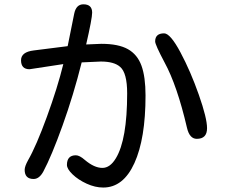

<svg xmlns="http://www.w3.org/2000/svg" viewBox="-20 -799 1040 878"><path d="M286.1 -44.9Q286.1 -88.9 327.1 -88.9Q343.8 -88.9 368.2 -67.4Q411.1 -31.2 448.2 -31.2Q483.4 -31.2 509.8 -75.2Q561.5 -160.2 561.5 -372.1Q561.5 -465.8 529.3 -493.2Q502 -517.6 441.4 -517.6L353.5 -513.7Q316.4 -365.2 266.1 -225.1Q215.8 -85 177.7 -13.7Q159.2 19.5 133.8 19.5Q92.8 19.5 92.8 -22.5Q92.8 -38.1 108.4 -66.4Q145.5 -130.9 194.3 -264.6Q243.2 -398.4 269.5 -505.9L115.2 -482.4Q76.2 -482.4 76.2 -523.4Q76.2 -561.5 134.8 -568.4L289.1 -587.9L290 -590.8L319.3 -736.3Q328.1 -779.3 361.3 -779.3Q401.4 -779.3 401.4 -741.2Q401.4 -714.8 374 -595.7L443.4 -598.6Q521.5 -598.6 564.9 -574.2Q608.4 -549.8 627 -498.5Q645.5 -447.3 645.5 -362.3Q645.5 -165 594.7 -53.2Q543.9 58.6 452.1 58.6Q415 58.6 376.5 41Q337.9 23.4 312 -1.5Q286.1 -26.4 286.1 -44.9ZM730.5 -646.5Q758.8 -646.5 805.2 -559.6Q851.6 -472.7 889.2 -365.7Q926.8 -258.8 926.8 -212.9Q926.8 -164.1 879.9 -164.1Q846.7 -164.1 835 -214.8Q790 -408.2 732.4 -513.7Q689.5 -594.7 689.5 -609.4Q689.5 -646.5 730.5 -646.5Z"/></svg>

Font: jf-openhuninn-2.0
Style: Regular
Weight: 400
Designer: [Kosugi Maru]
Designed by MOTOYA      

[Varela Round]
Joe Prince (Latin component); Avraham Cornfeld (Hebrew component)
Foundry: justfont CO.,LTD.
Version: 2.0